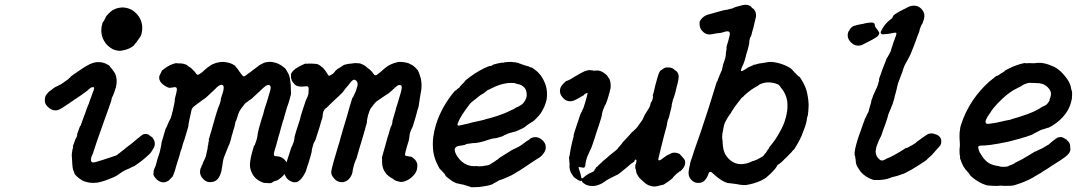

<svg xmlns="http://www.w3.org/2000/svg" viewBox="-20 -736 4487 800"><path d="M383 -477Q394 -478 405 -476Q419 -473 430 -466Q438 -461 437.5 -460Q437 -459 442 -454Q444 -452 445.5 -449.5Q447 -447 450 -443.5Q453 -440 455.5 -436Q458 -432 458 -432Q460 -431 463 -420Q468 -402 465 -383Q464 -374 459 -360Q452 -339 450 -336Q446 -330 445 -324Q445 -319 442 -311.5Q439 -304 437 -297.5Q435 -291 433 -285.5Q431 -280 427 -268.5Q423 -257 418 -244Q408 -216 395 -179Q388 -158 382 -142Q373 -115 367 -96Q365 -92 363 -87Q359 -80 359 -70Q359 -66 360 -64Q362 -60 367 -59Q376 -59 399 -67Q406 -69 409.5 -70Q413 -71 415 -72Q417 -73 424 -75Q450 -83 452 -84Q452 -85 453.5 -85Q455 -85 458 -86Q461 -87 463 -88Q471 -91 471 -93Q471 -94 473 -95Q475 -96 477 -97.5Q479 -99 480 -100Q482 -102 485 -104Q487 -106 498 -114Q501 -116 505 -120Q507 -122 514 -127Q521 -132 528.5 -138Q536 -144 540 -147.5Q544 -151 547.5 -154Q551 -157 554 -159.5Q557 -162 557.5 -162Q558 -162 561.5 -165Q565 -168 567 -170Q570 -172 572 -173Q575 -177 586 -178Q590 -178 595 -176.5Q600 -175 600 -174.5Q600 -174 602 -172.5Q604 -171 606.5 -169Q609 -167 612 -165.5Q615 -164 617 -160Q625 -150 625 -137Q625 -131 624 -127Q620 -118 614 -109Q611 -105 609 -101Q606 -96 585 -78Q576 -71 573.5 -68.5Q571 -66 566.5 -63Q562 -60 557 -56Q539 -42 532 -41Q529 -39 521.5 -35.5Q514 -32 514 -32Q514 -32 506 -29Q497 -25 482 -15Q474 -9 471.5 -7.5Q469 -6 466 -4Q462 -1 445 6Q436 9 432 11Q408 21 385 25Q378 26 369 26Q343 26 323 16Q315 11 307 5Q290 -9 289 -17Q289 -19 287 -23Q285 -27 285 -27.5Q285 -28 284 -31Q283 -34 282 -42Q282 -42 282 -43.5Q282 -45 282 -46Q281 -49 281 -57.5Q281 -66 280 -74Q278 -92 280 -101Q281 -104 281 -106.5Q281 -109 282 -113Q285 -122 285 -125H284L283 -124Q283 -126 294 -155L296 -160Q297 -159 297 -159.5Q297 -160 298 -163Q302 -170 302 -175Q302 -175 301 -175Q300 -174 309 -198Q311 -205 313 -209Q314 -212 315 -212V-211L316 -212Q316 -213 318 -218.5Q320 -224 321.5 -228Q323 -232 329 -249Q336 -266 340 -279Q345 -293 346 -295Q347 -297 350 -304Q355 -318 355 -319Q358 -326 361 -335Q365 -347 367 -352Q371 -360 372 -367Q372 -371 371 -372Q370 -373 367.5 -373Q365 -373 361.5 -372Q358 -371 355.5 -368.5Q353 -366 350.5 -364.5Q348 -363 346 -360Q344 -358 319 -340Q305 -331 295 -324Q256 -297 240 -287Q227 -279 220 -277Q216 -277 211 -276Q195 -276 180 -290Q170 -299 167 -311Q167 -313 167 -320Q167 -327 168 -331Q171 -341 183 -353Q190 -359 205 -370Q215 -376 216.5 -376Q218 -376 222 -378.5Q226 -381 227 -382Q233 -383 237 -387Q238 -388 250 -396Q260 -403 263.5 -405.5Q267 -408 266.5 -408.5Q266 -409 269 -411Q275 -415 274 -416Q274 -417 288.5 -427Q303 -437 320 -448.5Q337 -460 342 -462Q353 -469 365 -473Q374 -476 383 -477ZM481 -704Q484 -705 492 -705Q511 -704 527 -696Q536 -691 546 -682Q560 -668 567 -651Q575 -630 572 -608Q570 -591 565 -584Q562 -580 560.5 -577Q559 -574 554 -568Q550 -561 545 -556Q541 -550 538 -547Q531 -540 518 -534Q507 -529 496 -527Q491 -526 486 -525Q477 -523 465 -526Q457 -528 450 -531Q439 -537 430 -545Q421 -553 414 -565Q402 -586 402 -609Q402 -624 407 -640Q409 -645 410.5 -646Q412 -647 416 -655Q420 -663 421 -665Q421 -668 432 -679Q442 -690 454 -696Q468 -703 481 -704Z M895 -477Q899 -478 910 -478Q929 -477 946 -470Q960 -463 961 -460Q961 -459 964 -456Q970 -450 976 -440Q980 -434 983.5 -429.5Q987 -425 989 -423Q994 -415 1000 -419Q1004 -421 1011 -427Q1014 -429 1015.5 -430Q1017 -431 1021.5 -434.5Q1026 -438 1026.5 -438Q1027 -438 1030 -441Q1033 -444 1033.5 -444Q1034 -444 1036 -445.5Q1038 -447 1038 -447Q1040 -448 1046 -453Q1053 -459 1056 -460Q1058 -462 1058 -462.5Q1058 -463 1060.5 -464Q1063 -465 1065 -466.5Q1067 -468 1069 -469Q1077 -472 1078 -473.5Q1079 -475 1091 -477Q1108 -480 1122 -476Q1133 -474 1142 -469Q1149 -466 1158 -459Q1169 -452 1173 -444Q1175 -440 1177 -437Q1187 -422 1189 -401Q1190 -396 1190 -395Q1192 -386 1192 -362Q1193 -345 1192 -341Q1184 -312 1183 -309Q1177 -294 1168 -262Q1165 -252 1164 -247.5Q1163 -243 1162.5 -241Q1162 -239 1159 -232Q1154 -213 1151 -204Q1149 -194 1145 -181Q1143 -177 1141.5 -170.5Q1140 -164 1139 -161Q1136 -151 1130 -128Q1128 -122 1126 -115Q1119 -94 1122 -89Q1123 -85 1133 -85Q1145 -84 1151 -81Q1163 -75 1170 -66Q1171 -63 1172 -62Q1179 -55 1179 -41Q1179 -23 1159 -3Q1151 5 1142.5 11Q1134 17 1130 17Q1120 19 1116 23Q1115 25 1108 27Q1104 27 1096.5 27Q1089 27 1081 26Q1072 24 1067 21Q1030 4 1022 -39Q1019 -58 1030 -100Q1036 -120 1037 -124Q1038 -128 1038 -129H1039L1041 -130Q1042 -132 1043.5 -137.5Q1045 -143 1046 -144Q1047 -146 1050 -157Q1051 -160 1051.5 -163.5Q1052 -167 1053 -171.5Q1054 -176 1054 -180Q1055 -186 1059 -202Q1070 -238 1070 -240Q1070 -241 1072.5 -247.5Q1075 -254 1076 -258Q1077 -262 1077.5 -263Q1078 -264 1078 -265.5Q1078 -267 1082 -281Q1090 -306 1093 -315Q1100 -339 1106 -359Q1112 -382 1098 -382Q1090 -382 1075 -368Q1069 -362 1065.5 -359Q1062 -356 1051.5 -346Q1041 -336 1037 -332.5Q1033 -329 1030 -326Q1027 -323 1023.5 -321Q1020 -319 1017 -317Q1014 -315 1011 -312Q1002 -307 998 -301Q997 -299 994 -295.5Q991 -292 989.5 -289.5Q988 -287 985 -284Q981 -278 977 -271Q972 -260 967 -242Q965 -235 961 -228Q960 -225 959.5 -220Q959 -215 957.5 -210Q956 -205 952 -192Q949 -179 946 -172Q944 -164 942 -155Q939 -146 938 -142Q935 -132 933 -130Q930 -124 925 -110Q920 -97 915 -85Q911 -75 909 -64Q908 -57 906.5 -46.5Q905 -36 904 -33Q904 -25 899 -12Q895 1 886 11Q877 20 865 22Q861 23 855 23Q843 23 834 16Q822 7 817 -4Q811 -16 815 -31Q816 -36 817 -37Q819 -38 820 -45Q821 -48 822 -48.5Q823 -49 824 -52.5Q825 -56 825.5 -57.5Q826 -59 826.5 -60Q827 -61 829.5 -66Q832 -71 832 -71.5Q832 -72 834 -75Q837 -82 838 -86Q838 -87 839.5 -93.5Q841 -100 842 -104Q844 -112 845 -118Q846 -124 846 -128Q847 -131 847.5 -133Q848 -135 848 -137.5Q848 -140 849 -144Q852 -154 850 -153Q849 -153 849.5 -153.5Q850 -154 852.5 -163.5Q855 -173 856.5 -178Q858 -183 860 -188Q864 -203 867 -214Q869 -220 870.5 -225.5Q872 -231 874 -238Q876 -245 881 -262Q884 -271 885.5 -276Q887 -281 888 -284Q889 -287 889.5 -288Q890 -289 890 -289L896 -304Q901 -321 900 -321Q899 -322 903.5 -335Q908 -348 910 -355.5Q912 -363 912 -369.5Q912 -376 911 -378Q906 -386 896 -381Q890 -378 881 -370Q878 -366 868.5 -357.5Q859 -349 853 -343Q847 -337 844.5 -335Q842 -333 837 -328.5Q832 -324 829 -322.5Q826 -321 824 -319.5Q822 -318 820 -316.5Q818 -315 815 -312.5Q812 -310 811.5 -310Q811 -310 804.5 -305Q798 -300 794 -297Q784 -290 780 -283Q778 -280 776 -268Q774 -259 770 -241Q765 -218 765 -213Q765 -209 763 -203Q761 -198 760 -193Q753 -170 749 -156Q746 -148 742 -136Q738 -123 737 -117Q734 -110 733 -107Q730 -96 725 -78Q722 -71 720 -63.5Q718 -56 716.5 -51.5Q715 -47 713.5 -42Q712 -37 710 -29Q707 -21 706 -17Q703 -8 699 0Q696 3 690 9Q684 15 682 17Q675 21 668 23Q653 26 640 17Q624 6 619 -9Q619 -11 619.5 -12Q620 -13 620 -19Q620 -25 620.5 -25Q621 -25 622 -29.5Q623 -34 623.5 -34.5Q624 -35 625 -37.5Q626 -40 626.5 -40.5Q627 -41 628 -44Q631 -54 632 -58Q634 -68 640 -85Q647 -105 648 -113Q649 -119 650 -122.5Q651 -126 651 -127.5Q651 -129 652 -133L653 -141L656 -152Q661 -168 664 -179Q671 -204 672 -203L676 -210Q677 -215 677.5 -215.5Q678 -216 679.5 -219Q681 -222 682 -225Q683 -228 684 -230Q687 -235 690 -241Q692 -245 693 -249Q696 -259 696 -260Q696 -261 697.5 -266.5Q699 -272 699.5 -273Q700 -274 700 -274Q700 -274 700 -274.5Q700 -275 701 -280Q703 -287 705 -298Q706 -303 706.5 -306Q707 -309 707 -309.5Q707 -310 708 -313Q709 -320 708 -320Q707 -321 710 -330Q715 -348 717 -361Q718 -373 709 -373Q705 -373 695 -371Q691 -370 687 -370Q683 -370 677 -373Q662 -380 652 -391Q649 -395 649 -394L644 -405Q643 -409 643.5 -414.5Q644 -420 644 -421Q644 -422 645 -421L647 -425V-426Q649 -429 651 -433.5Q653 -438 653 -438Q652 -441 665 -450Q687 -467 713 -473H715Q715 -472 725 -472Q744 -472 754 -467Q757 -466 757.5 -466Q758 -466 758 -465.5Q758 -465 761.5 -462.5Q765 -460 767.5 -458Q770 -456 774 -454Q780 -450 786 -442Q789 -439 789 -440L796 -431Q799 -426 801 -425Q806 -422 822 -435Q848 -459 865 -468Q880 -475 895 -477Z M1640 -478Q1641 -478 1652 -478Q1668 -477 1681 -473Q1690 -469 1699 -464Q1706 -459 1713 -452Q1720 -445 1721 -443Q1721 -442 1723 -438.5Q1725 -435 1726 -432Q1731 -419 1734 -406Q1739 -380 1734 -353Q1731 -341 1731 -335Q1730 -331 1729 -325Q1725 -300 1725 -297Q1725 -293 1720 -279Q1719 -275 1717.5 -269.5Q1716 -264 1712 -249Q1706 -229 1702 -216Q1699 -206 1697 -203Q1696 -202 1694 -197Q1688 -183 1687 -177Q1687 -173 1686 -168Q1685 -163 1685 -161Q1685 -154 1676 -127Q1666 -94 1668 -89Q1670 -86 1686 -84Q1696 -83 1698 -81Q1698 -80 1702 -77Q1711 -71 1715 -62Q1719 -56 1719 -48Q1719 -39 1717 -29Q1714 -17 1702 -4Q1690 9 1675 16Q1667 20 1656 22Q1648 23 1636 19Q1628 17 1623 14Q1621 12 1620.5 12Q1620 12 1620 11Q1620 10 1610 5Q1600 -1 1593 -8Q1590 -10 1587 -15Q1573 -32 1572 -59Q1572 -64 1572 -70Q1572 -76 1572 -76Q1570 -77 1575 -93Q1577 -98 1579 -107Q1585 -127 1588 -139Q1590 -145 1591.5 -151.5Q1593 -158 1594.5 -162.5Q1596 -167 1599 -176Q1602 -188 1604 -193.5Q1606 -199 1607 -203Q1608 -207 1608.5 -208Q1609 -209 1609 -209Q1610 -208 1613 -218Q1616 -228 1615 -229Q1614 -230 1621 -252Q1630 -282 1631 -288Q1632 -292 1636 -303Q1655 -363 1654 -372Q1654 -379 1650 -381Q1647 -382 1645 -382Q1640 -382 1635 -378.5Q1630 -375 1613 -359Q1602 -349 1599 -347Q1584 -338 1582 -336Q1571 -328 1554 -317Q1548 -314 1539 -303Q1534 -296 1529 -290Q1523 -283 1520 -275Q1512 -254 1510 -239Q1509 -234 1509 -233.5Q1509 -233 1509 -228Q1508 -221 1504 -209Q1503 -204 1501.5 -199Q1500 -194 1498 -187.5Q1496 -181 1495 -176.5Q1494 -172 1489 -156Q1484 -140 1482 -133Q1477 -117 1474 -106Q1471 -97 1470 -92Q1465 -72 1461 -66Q1460 -64 1459 -61Q1458 -58 1456.5 -54Q1455 -50 1454 -45Q1453 -40 1452 -37Q1451 -34 1450 -28Q1449 -10 1438 5Q1429 17 1417 21Q1410 24 1401 23Q1383 22 1370 5Q1364 -2 1362 -8Q1360 -13 1360 -20Q1361 -30 1371 -66Q1383 -106 1389 -127Q1391 -133 1394 -143Q1397 -153 1399 -161.5Q1401 -170 1402 -172Q1403 -174 1404.5 -180Q1406 -186 1408 -193Q1410 -200 1415 -216Q1421 -236 1427 -256Q1431 -271 1433 -278Q1435 -285 1437 -292Q1448 -327 1448 -328Q1449 -329 1449 -329Q1451 -329 1453 -335Q1454 -338 1455 -339.5Q1456 -341 1456 -342Q1457 -344 1463 -357Q1465 -364 1467 -371Q1469 -375 1469 -377Q1471 -383 1470 -389Q1469 -393 1467 -397Q1462 -403 1457 -404Q1450 -405 1439 -391Q1437 -388 1434 -384Q1416 -364 1409 -353Q1405 -348 1392 -336Q1387 -332 1377 -322Q1367 -312 1360 -306Q1354 -300 1346.5 -292.5Q1339 -285 1338 -285Q1336 -285 1331.5 -278.5Q1327 -272 1326 -266Q1324 -256 1324 -249Q1324 -246 1317 -226Q1314 -215 1312 -208Q1306 -188 1304 -183Q1303 -180 1301 -174Q1293 -147 1291 -146Q1288 -145 1283 -126Q1279 -113 1279 -107Q1279 -103 1275 -89Q1270 -72 1265 -55Q1262 -47 1261 -44.5Q1260 -42 1257.5 -32.5Q1255 -23 1253 -19.5Q1251 -16 1249 -12Q1240 5 1230 14Q1223 21 1215 23Q1203 25 1191 19Q1176 12 1169 -3Q1167 -6 1166 -10.5Q1165 -15 1165 -21Q1165 -27 1167.5 -36Q1170 -45 1171 -49Q1172 -53 1174.5 -61.5Q1177 -70 1180 -79Q1183 -88 1187 -100Q1194 -124 1195 -124Q1196 -124 1199 -132Q1200 -137 1201 -138Q1202 -139 1203 -142.5Q1204 -146 1205 -149.5Q1206 -153 1205.5 -153Q1205 -153 1206 -155Q1207 -157 1207 -161.5Q1207 -166 1209.5 -173.5Q1212 -181 1213.5 -187.5Q1215 -194 1216 -196Q1220 -207 1230 -239Q1231 -246 1238 -268.5Q1245 -291 1248 -299Q1254 -318 1254.5 -318Q1255 -318 1256.5 -322Q1258 -326 1258.5 -327.5Q1259 -329 1259.5 -329.5Q1260 -330 1261.5 -333Q1263 -336 1263 -338Q1266 -343 1266 -362Q1267 -371 1263 -375Q1260 -378 1250 -376Q1243 -375 1237 -375Q1219 -375 1209 -383Q1201 -391 1196 -400Q1195 -403 1195 -403Q1195 -403 1194 -407Q1193 -411 1192.5 -411.5Q1192 -412 1192.5 -417Q1193 -422 1192 -423Q1191 -423 1194 -431Q1201 -443 1215 -452Q1224 -458 1238.5 -465Q1253 -472 1254 -471Q1254 -470 1258.5 -470.5Q1263 -471 1265 -471Q1267 -471 1279 -471Q1288 -471 1294.5 -470Q1301 -469 1301 -469Q1301 -469 1303 -468.5Q1305 -468 1307.5 -466.5Q1310 -465 1312 -464Q1319 -459 1326 -453Q1336 -443 1345 -427Q1348 -422 1349 -421Q1351 -419 1360 -424Q1368 -428 1376 -438Q1377 -439 1376.5 -439Q1376 -439 1376 -438H1375Q1375 -439 1388 -450Q1391 -452 1391.5 -451.5Q1392 -451 1394 -453Q1413 -467 1419 -467Q1419 -467 1422.5 -468Q1426 -469 1426.5 -469Q1427 -469 1429 -469Q1431 -470 1441 -471Q1448 -471 1450 -472Q1454 -473 1462.5 -473Q1471 -473 1475 -472Q1476 -472 1477 -472Q1479 -473 1494 -466Q1500 -463 1507 -457Q1514 -450 1515.5 -450Q1517 -450 1526 -441Q1530 -437 1530 -437Q1530 -437 1533.5 -432Q1537 -427 1538 -426Q1542 -420 1550 -424Q1553 -426 1568 -438Q1590 -459 1607 -467Q1621 -474 1640 -478Z M2110 -478 2129 -476 2138 -474Q2142 -473 2142 -473Q2144 -470 2150 -470Q2151 -470 2151 -469.5Q2151 -469 2151.5 -469Q2152 -469 2158.5 -466.5Q2165 -464 2169 -463Q2177 -461 2180 -460Q2183 -459 2183.5 -459Q2184 -459 2187 -457Q2193 -454 2194 -455Q2195 -456 2211 -444Q2221 -437 2232 -423Q2239 -414 2245 -402Q2251 -390 2255 -377Q2260 -357 2259 -338Q2259 -328 2257 -319Q2251 -294 2240 -276Q2236 -268 2234 -265Q2226 -254 2213 -241Q2205 -233 2201.5 -231Q2198 -229 2192 -225Q2186 -221 2180.5 -217.5Q2175 -214 2171.5 -210.5Q2168 -207 2157 -201Q2132 -189 2125 -187Q2123 -187 2120.5 -186.5Q2118 -186 2112 -184Q2106 -182 2101.5 -181Q2097 -180 2093.5 -178Q2090 -176 2087 -175Q2077 -171 2078 -171V-170Q2077 -170 2073 -168Q2068 -166 2053 -162Q2050 -161 2047 -160.5Q2044 -160 2043 -160L2035 -159Q2031 -158 2027.5 -157.5Q2024 -157 2021 -155.5Q2018 -154 2012 -152.5Q2006 -151 2001 -149Q1996 -147 1980.5 -143.5Q1965 -140 1958.5 -140Q1952 -140 1947.5 -139.5Q1943 -139 1939 -138Q1922 -137 1920 -134Q1919 -132 1904 -130Q1886 -128 1881 -124Q1877 -121 1875 -116Q1873 -109 1879 -96Q1884 -84 1895 -72Q1913 -51 1940 -45Q1953 -43 1968 -44Q1971 -44 1971 -43.5Q1971 -43 1973 -43Q1975 -43 1978 -43Q1981 -43 1983 -44V-43H1986Q1989 -44 1997 -45Q2005 -46 2007 -46.5Q2009 -47 2011 -47Q2020 -49 2025 -53Q2026 -54 2026 -54Q2028 -54 2032 -58Q2033 -58 2033.5 -58Q2034 -58 2035 -59Q2036 -60 2037.5 -61Q2039 -62 2040 -62.5Q2041 -63 2044.5 -65.5Q2048 -68 2048 -68.5Q2048 -69 2051 -70Q2054 -72 2056 -73.5Q2058 -75 2057.5 -75.5Q2057 -76 2067 -82Q2084 -92 2110 -109Q2122 -116 2122 -115.5Q2122 -115 2122 -115Q2123 -115 2130 -119Q2133 -121 2133.5 -121Q2134 -121 2140 -124Q2146 -127 2147 -128Q2148 -129 2158.5 -136Q2169 -143 2170 -144.5Q2171 -146 2179 -150.5Q2187 -155 2188 -157Q2191 -161 2201.5 -163.5Q2212 -166 2221 -163Q2233 -160 2244 -148Q2251 -140 2253 -131Q2257 -114 2247 -100Q2240 -89 2231 -82Q2228 -80 2225 -78Q2222 -76 2214.5 -71.5Q2207 -67 2191.5 -56.5Q2176 -46 2173 -44Q2170 -42 2162.5 -37Q2155 -32 2151 -29.5Q2147 -27 2145 -25.5Q2143 -24 2139.5 -22.5Q2136 -21 2129 -16Q2108 -3 2101 -1Q2097 1 2092 3Q2082 8 2070 12Q2061 14 2055 18Q2046 24 2039 27Q2037 28 2036 29Q2029 35 1998 40Q1979 44 1959 44H1942L1939 42Q1935 41 1933.5 40.5Q1932 40 1922.5 37Q1913 34 1909 33Q1900 32 1890 29Q1886 28 1885 28Q1883 29 1865 19Q1860 16 1853 10.5Q1846 5 1840.5 0.5Q1835 -4 1836 -5Q1837 -6 1831 -13Q1825 -19 1820 -25Q1818 -28 1816 -29Q1811 -32 1803 -50Q1789 -77 1785 -107Q1782 -138 1785 -163Q1789 -192 1796 -215Q1819 -290 1874 -356Q1877 -359 1878 -359Q1880 -358 1884 -364Q1887 -366 1887 -366Q1887 -366 1890 -368.5Q1893 -371 1893.5 -371Q1894 -371 1895 -372L1896 -374Q1895 -374 1899 -378Q1903 -382 1903 -382.5Q1903 -383 1909.5 -389Q1916 -395 1917 -397L1918 -398L1917 -397Q1915 -396 1917 -398L1922 -403Q1959 -433 1996 -451Q2018 -461 2020 -461Q2024 -460 2030 -463L2031 -464L2036 -467Q2052 -472 2071 -475H2078H2080V-476H2081Q2082 -476 2088 -477Q2094 -478 2110 -478ZM2123 -390Q2112 -391 2097 -390Q2062 -386 2028 -368Q2022 -365 2018 -363Q2011 -361 2006 -356Q1997 -347 1984 -341Q1981 -339 1974.5 -334Q1968 -329 1965 -326Q1942 -309 1937 -302Q1935 -299 1925.5 -286.5Q1916 -274 1914.5 -271Q1913 -268 1910.5 -265Q1908 -262 1907 -260Q1906 -258 1904 -255Q1902 -252 1897.5 -244Q1893 -236 1890 -228Q1887 -220 1886 -218Q1886 -214 1889 -213Q1891 -212 1903 -215Q1912 -217 1914.5 -217.5Q1917 -218 1918.5 -218.5Q1920 -219 1926 -220Q1932 -221 1935.5 -222.5Q1939 -224 1948 -226Q1975 -232 1985 -234Q1995 -236 1999 -237.5Q2003 -239 2006 -240Q2018 -242 2052 -253Q2083 -263 2106 -275Q2121 -281 2131 -288Q2133 -290 2134 -290Q2138 -290 2142 -293Q2144 -295 2145 -295Q2146 -295 2150 -298Q2152 -299 2152 -299Q2152 -299 2156 -302.5Q2160 -306 2160.5 -306.5Q2161 -307 2163 -310Q2168 -316 2172 -326Q2176 -335 2174 -350Q2172 -364 2164 -372Q2159 -377 2156 -378.5Q2153 -380 2150 -382L2142 -385H2139Q2131 -388 2123 -390Z M2792 -102H2794H2795Q2794 -102 2792 -102ZM2755 -455Q2758 -455 2764 -455Q2774 -455 2781 -452Q2787 -449 2793 -443Q2796 -441 2798 -440Q2807 -432 2808 -417Q2808 -406 2802 -383Q2800 -376 2799 -372Q2794 -349 2790 -337Q2787 -326 2786 -326Q2785 -326 2782 -312Q2779 -302 2779 -299Q2779 -293 2776 -282Q2774 -275 2772 -266.5Q2770 -258 2769 -254Q2768 -250 2766.5 -245Q2765 -240 2763 -237Q2761 -231 2760 -225Q2760 -218 2756 -204Q2754 -198 2751.5 -188Q2749 -178 2747 -171Q2744 -159 2735 -124Q2730 -102 2727 -90Q2722 -73 2723 -70Q2726 -63 2744 -78Q2749 -82 2753 -84.5Q2757 -87 2759 -88.5Q2761 -90 2761 -90Q2761 -89 2768 -93Q2772 -95 2772.5 -95Q2773 -95 2774 -96Q2775 -97 2779.5 -98.5Q2784 -100 2791 -100Q2801 -100 2808 -96Q2810 -96 2812 -94Q2814 -92 2816.5 -89.5Q2819 -87 2821.5 -84Q2824 -81 2826 -78.5Q2828 -76 2830 -74Q2832 -70 2832.5 -70Q2833 -70 2834 -66Q2835 -62 2835 -57Q2834 -44 2825 -33Q2818 -25 2815 -23Q2813 -23 2810.5 -20.5Q2808 -18 2805 -16.5Q2802 -15 2799 -12Q2797 -10 2790 -3Q2783 4 2784 4Q2784 5 2777.5 10.5Q2771 16 2762.5 22Q2754 28 2747 32Q2742 35 2738 35Q2737 35 2733 36Q2719 41 2705 41Q2697 41 2692 39Q2675 35 2660 20Q2655 15 2649 10Q2642 4 2638 -4Q2636 -7 2636 -7Q2636 -7 2634 -11Q2632 -15 2632 -15Q2632 -15 2631.5 -18Q2631 -21 2630 -25.5Q2629 -30 2628 -35V-33Q2627 -32 2627 -34Q2627 -35 2627 -41Q2627 -50 2628 -52V-54V-52L2629 -50V-52Q2632 -60 2632 -67Q2632 -71 2629 -71Q2624 -71 2624 -65Q2624 -64 2619 -60Q2611 -56 2590 -37Q2584 -32 2577.5 -27Q2571 -22 2568 -19Q2553 -7 2548 -6Q2547 -6 2544 -4Q2540 -2 2520 8Q2511 13 2506 16Q2490 29 2472 35Q2461 39 2450 39Q2427 39 2414 29Q2411 26 2409 25Q2407 24 2407 23Q2407 22 2406 21.5Q2405 21 2405 20Q2405 19 2404 18Q2403 17 2401 17Q2400 16 2400 18H2399H2398L2397 19Q2397 18 2394 16.5Q2391 15 2388.5 14Q2386 13 2386 13L2385 12Q2384 11 2382 9.5Q2380 8 2378.5 7Q2377 6 2377 6.5Q2377 7 2372.5 3Q2368 -1 2365 -7Q2356 -19 2354 -32Q2352 -42 2353 -47Q2354 -58 2352 -63Q2352 -64 2352 -69Q2352 -74 2351 -74Q2350 -76 2354 -92Q2355 -100 2356.5 -108.5Q2358 -117 2358.5 -119Q2359 -121 2360 -125.5Q2361 -130 2362 -134.5Q2363 -139 2363 -140Q2363 -142 2367 -156Q2369 -162 2369 -163Q2369 -164 2370 -167.5Q2371 -171 2370 -173Q2370 -176 2387 -226Q2400 -266 2401 -266Q2402 -266 2405 -273Q2405 -275 2406 -276Q2407 -277 2408 -280Q2409 -283 2409.5 -283Q2410 -283 2412.5 -290Q2415 -297 2415 -299Q2415 -299 2417 -305Q2428 -342 2428 -346Q2428 -348 2427 -349Q2425 -349 2419 -345.5Q2413 -342 2413 -340Q2413 -339 2401 -333Q2395 -329 2389 -326Q2369 -314 2356 -314Q2350 -314 2348 -315Q2337 -317 2329 -325Q2322 -332 2317 -340Q2314 -347 2313 -355Q2312 -373 2328 -388Q2340 -401 2342 -399Q2342 -399 2347 -401Q2352 -403 2353 -404Q2355 -404 2370 -414Q2395 -429 2396 -429Q2397 -429 2401 -431.5Q2405 -434 2405.5 -434Q2406 -434 2408.5 -435.5Q2411 -437 2411.5 -437Q2412 -437 2418 -440Q2421 -441 2428 -443Q2429 -443 2430 -443Q2437 -445 2445 -443Q2448 -443 2449 -443Q2449 -442 2453.5 -441.5Q2458 -441 2460 -442Q2462 -442 2467 -442Q2472 -442 2474 -442Q2485 -440 2494 -434Q2500 -430 2506 -425Q2511 -420 2513 -416Q2514 -413 2515 -412L2517 -410H2518Q2518 -408 2520 -405Q2526 -390 2524 -369Q2521 -353 2511 -321Q2503 -298 2502 -299Q2502 -299 2501 -297.5Q2500 -296 2499.5 -294Q2499 -292 2498 -291Q2498 -289 2494 -281Q2490 -271 2488 -260Q2488 -255 2487 -253Q2486 -246 2480 -229Q2478 -222 2475 -213Q2472 -204 2469 -195.5Q2466 -187 2464 -180Q2462 -173 2457.5 -159.5Q2453 -146 2448 -131.5Q2443 -117 2441 -114Q2439 -111 2437.5 -107Q2436 -103 2435 -101Q2426 -84 2422 -67Q2418 -49 2419 -46Q2418 -46 2418 -44.5Q2418 -43 2418 -43Q2417 -43 2416.5 -42Q2416 -41 2416.5 -40Q2417 -39 2415 -39Q2414 -38 2413 -37L2400 -39Q2393 -40 2392 -40Q2389 -39 2394 -27Q2399 -12 2401 -2Q2401 4 2403 6Q2406 9 2411 4Q2427 -11 2448 -19Q2457 -23 2457 -28Q2457 -29 2458 -30Q2462 -31 2461 -34Q2461 -35 2462 -35.5Q2463 -36 2463 -37Q2463 -38 2464 -39Q2470 -42 2470 -43Q2470 -44 2474.5 -48Q2479 -52 2481.5 -54.5Q2484 -57 2485.5 -58Q2487 -59 2488.5 -61Q2490 -63 2495 -67Q2500 -71 2501 -72Q2502 -73 2504 -74.5Q2506 -76 2506.5 -76.5Q2507 -77 2509.5 -79Q2512 -81 2512.5 -82Q2513 -83 2520 -88.5Q2527 -94 2528 -95Q2531 -98 2542 -106Q2555 -116 2555 -119Q2555 -120 2558.5 -123Q2562 -126 2562.5 -127.5Q2563 -129 2567.5 -133.5Q2572 -138 2572.5 -139.5Q2573 -141 2573 -141.5Q2573 -142 2585 -154Q2604 -174 2612 -184Q2614 -187 2615 -187Q2618 -187 2623 -194Q2627 -198 2627.5 -198Q2628 -198 2630 -200.5Q2632 -203 2634.5 -205.5Q2637 -208 2637 -208.5Q2637 -209 2642 -216Q2659 -239 2658 -239Q2657 -239 2660 -243L2664 -252Q2663 -252 2667 -258Q2680 -279 2686 -289Q2689 -296 2692 -309L2694 -312L2696 -314Q2701 -326 2701 -335L2700 -337Q2699 -336 2701 -342.5Q2703 -349 2704.5 -354.5Q2706 -360 2709 -375Q2722 -424 2725 -430Q2730 -442 2735 -444Q2737 -445 2740 -447Q2747 -453 2755 -455Z M3119 -467Q3124 -468 3124 -468Q3124 -468 3120 -466.5Q3116 -465 3115 -465ZM3077 -715Q3091 -718 3102 -713Q3109 -710 3110 -707Q3111 -706 3113.5 -703.5Q3116 -701 3116 -701Q3119 -702 3126 -690Q3129 -684 3130 -677Q3130 -672 3130 -667Q3127 -653 3119 -620Q3117 -614 3114 -603Q3110 -585 3109 -584Q3105 -582 3103 -569Q3102 -565 3102 -562Q3103 -555 3094 -524Q3091 -516 3089.5 -509.5Q3088 -503 3086.5 -497Q3085 -491 3082.5 -483Q3080 -475 3077 -468Q3065 -444 3068 -440Q3070 -439 3074 -441Q3081 -444 3085 -447Q3085 -448 3090 -450L3094 -453Q3093 -453 3099.5 -456Q3106 -459 3114 -462.5Q3122 -466 3127 -467Q3144 -472 3147 -472Q3148 -472 3155 -473Q3162 -474 3163.5 -474.5Q3165 -475 3167 -475Q3176 -476 3179 -477Q3181 -478 3189 -478Q3205 -478 3220 -474Q3233 -471 3243 -467Q3274 -455 3282 -444Q3284 -442 3288 -437.5Q3292 -433 3296 -429Q3300 -425 3300 -425Q3300 -425 3304.5 -420.5Q3309 -416 3309 -417Q3311 -418 3319 -405Q3334 -381 3341 -357Q3346 -337 3348 -318Q3350 -300 3349 -290Q3349 -283 3348 -274Q3347 -254 3343 -247Q3342 -244 3342 -240Q3342 -236 3341 -233Q3339 -222 3335 -210Q3333 -205 3332 -202Q3330 -195 3320 -170Q3313 -154 3300.5 -132.5Q3288 -111 3286 -111Q3285 -111 3283 -108.5Q3281 -106 3278 -102Q3275 -99 3268 -92Q3262 -85 3261.5 -85Q3261 -85 3252 -76Q3239 -62 3227 -53L3220 -49L3215 -40Q3209 -31 3200 -22Q3191 -12 3179 -2Q3176 0 3175 2Q3171 6 3152 16Q3122 30 3088 35Q3085 35 3081 35Q3077 35 3074.5 35Q3072 35 3072 35Q3072 34 3065 34Q3059 33 3049 31Q3044 30 3037.5 29.5Q3031 29 3025 28Q3019 27 3018 27Q3014 28 3002 23Q2990 18 2982 12Q2968 3 2952 -12Q2946 -18 2944 -19Q2939 -21 2936 -19Q2933 -17 2930 -6Q2924 8 2914 18Q2906 25 2894 26Q2884 27 2876 24Q2862 18 2855 6Q2849 -3 2849 -16Q2849 -23 2850 -25Q2850 -28 2851 -31Q2851 -34 2851.5 -35Q2852 -36 2852 -37.5Q2852 -39 2853 -42Q2854 -45 2854 -46Q2854 -47 2855 -51Q2856 -55 2856 -57Q2856 -59 2858.5 -66Q2861 -73 2865 -84.5Q2869 -96 2872 -107Q2902 -190 2925 -263Q2928 -273 2931 -281Q2936 -297 2942 -316Q2944 -323 2946 -329Q2952 -348 2960 -374L2967 -396Q2967 -395 2968 -396Q2970 -399 2972 -407Q2973 -411 2973.5 -411Q2974 -411 2975.5 -414.5Q2977 -418 2977 -419Q2977 -420 2977.5 -420Q2978 -420 2978.5 -422Q2979 -424 2980 -426Q2981 -428 2982 -430.5Q2983 -433 2983.5 -434.5Q2984 -436 2984 -437Q2984 -438 2985 -438Q2987 -438 2990 -454Q2990 -455 2990.5 -455.5Q2991 -456 2991 -458Q2992 -467 2998 -481Q2999 -486 3002 -495Q3003 -498 3003.5 -501.5Q3004 -505 3004 -506Q3004 -507 3004.5 -512.5Q3005 -518 3005 -519Q3005 -520 3006 -523.5Q3007 -527 3006.5 -527.5Q3006 -528 3007 -531Q3008 -538 3007 -538.5Q3006 -539 3014 -564Q3022 -593 3021 -597Q3020 -603 3015 -605Q3008 -607 2991 -601Q2981 -598 2974 -598Q2969 -598 2949 -594Q2931 -590 2920 -596Q2913 -599 2904 -609Q2896 -619 2895 -633Q2895 -640 2895 -641Q2893 -644 2900 -654Q2905 -661 2913 -667Q2919 -671 2926 -674Q2932 -676 2976 -688Q3000 -695 3005 -695Q3010 -695 3017.5 -697.5Q3025 -700 3029 -700Q3035 -702 3038 -704Q3040 -706 3065 -712Q3074 -715 3077 -715ZM3193 -392Q3176 -394 3161 -390Q3150 -387 3145 -384Q3143 -382 3135 -377Q3111 -365 3082 -339Q3077 -333 3074 -331Q3069 -328 3067 -324Q3065 -321 3060 -315Q3041 -292 3029 -272Q3027 -268 3025.5 -265.5Q3024 -263 3022.5 -261Q3021 -259 3020.5 -258.5Q3020 -258 3020 -258L3016 -252Q3014 -249 3012 -246Q3010 -243 3007 -237Q3004 -231 3002 -228Q2998 -220 2996 -211Q2994 -201 2990 -179Q2988 -161 2990 -154Q2991 -151 2991 -140Q2992 -126 2994 -116Q2998 -97 3008 -84Q3015 -75 3022 -69Q3042 -52 3067 -52Q3074 -52 3079 -53Q3096 -55 3112 -63Q3119 -66 3119 -66Q3119 -64 3126 -68Q3128 -69 3129 -69Q3130 -68 3135 -72H3136Q3136 -72 3138 -73Q3147 -78 3152 -81Q3159 -84 3163 -89Q3165 -92 3165 -92.5Q3165 -93 3169 -97Q3173 -101 3172.5 -101Q3172 -101 3173.5 -103.5Q3175 -106 3175 -106Q3175 -106 3177.5 -109.5Q3180 -113 3179.5 -113Q3179 -113 3182 -115Q3186 -121 3185 -122Q3185 -122 3189 -127Q3212 -154 3229 -186Q3247 -217 3254 -246Q3262 -274 3261 -299Q3261 -310 3260 -315Q3255 -345 3237 -367Q3233 -371 3233 -371Q3234 -373 3229 -378Q3226 -380 3226 -381Q3226 -383 3220 -385Q3218 -385 3212 -388Q3203 -391 3193 -392Z M3614 -642H3616Q3616 -641 3617.5 -641.5Q3619 -642 3619 -641Q3619 -639 3622 -639Q3623 -640 3623 -639Q3623 -636 3624 -636Q3625 -636 3625 -632Q3625 -627 3629 -621Q3639 -609 3643 -601Q3644 -598 3643.5 -597Q3643 -596 3643 -594.5Q3643 -593 3642.5 -593Q3642 -593 3641 -591Q3640 -587 3633 -582Q3620 -573 3594 -560Q3581 -553 3578 -552Q3575 -549 3566 -547Q3544 -542 3527 -558Q3516 -569 3513 -580Q3511 -589 3513 -598L3516 -606L3520 -611L3521 -613H3520L3521 -614Q3525 -620 3533 -626L3540 -629H3543Q3547 -630 3550.5 -631.5Q3554 -633 3554.5 -632.5Q3555 -632 3559 -633.5Q3563 -635 3563.5 -634.5Q3564 -634 3567 -635Q3572 -636 3578 -637Q3581 -638 3585 -639Q3600 -642 3610 -642Q3613 -642 3614 -642ZM3781 -712Q3797 -714 3809 -707Q3821 -700 3827 -688Q3837 -671 3825 -642Q3822 -634 3820 -633Q3819 -632 3816 -624Q3813 -616 3812 -613Q3812 -606 3801 -581Q3799 -575 3797.5 -570.5Q3796 -566 3790.5 -552Q3785 -538 3782 -530Q3773 -507 3771 -504Q3770 -503 3767 -496Q3761 -485 3751 -467Q3747 -459 3744 -450Q3738 -429 3735 -424Q3734 -423 3732 -416Q3727 -402 3723 -392Q3721 -388 3720 -382Q3719 -376 3715.5 -362.5Q3712 -349 3711 -345Q3710 -341 3708.5 -336.5Q3707 -332 3707 -328Q3706 -324 3699 -302Q3696 -295 3694.5 -291.5Q3693 -288 3691 -282Q3689 -276 3687 -273Q3685 -269 3682 -261Q3680 -255 3679 -250Q3678 -245 3676 -239.5Q3674 -234 3669 -219Q3664 -206 3659 -192Q3655 -180 3653 -174Q3651 -168 3648.5 -164Q3646 -160 3644.5 -156Q3643 -152 3642 -151Q3641 -149 3635 -133Q3631 -125 3629 -109Q3628 -103 3629 -99Q3631 -85 3640 -76Q3646 -70 3647.5 -69Q3649 -68 3653.5 -67.5Q3658 -67 3660 -68Q3662 -69 3665 -70Q3671 -72 3670 -73Q3670 -73 3674 -75Q3702 -85 3754 -119L3758 -120Q3757 -119 3758 -119Q3761 -120 3769 -125Q3774 -128 3774 -128Q3774 -127 3782 -132Q3786 -135 3788 -136Q3795 -139 3800 -145Q3802 -146 3816.5 -157Q3831 -168 3832 -168Q3833 -168 3838 -172Q3841 -174 3841.5 -174Q3842 -174 3844 -176Q3850 -180 3860 -180Q3869 -180 3871 -179Q3871 -178 3874 -177.5Q3877 -177 3879.5 -176Q3882 -175 3882 -175Q3883 -176 3891 -170Q3903 -161 3902 -145Q3902 -138 3898 -130Q3896 -127 3890.5 -121.5Q3885 -116 3880 -110Q3865 -91 3849 -78Q3844 -74 3844 -73Q3841 -68 3810 -49Q3805 -46 3794 -39Q3779 -29 3762 -21Q3759 -19 3754.5 -16.5Q3750 -14 3746 -12.5Q3742 -11 3738 -10Q3718 -2 3702 1Q3696 2 3690 5Q3677 10 3664 12Q3644 15 3631 14H3621L3615 12Q3597 6 3583 -5Q3570 -14 3561 -28Q3553 -39 3550 -46Q3547 -53 3546 -60Q3546 -66 3545.5 -68Q3545 -70 3544 -78Q3543 -89 3541 -89Q3541 -89 3541 -93.5Q3541 -98 3541 -102Q3544 -127 3558 -168Q3563 -182 3576 -219Q3579 -228 3582 -235Q3584 -243 3585 -243Q3587 -244 3590 -253Q3591 -257 3592.5 -259Q3594 -261 3595 -263.5Q3596 -266 3597 -267Q3599 -268 3601 -280Q3601 -281 3602.5 -285Q3604 -289 3604.5 -291.5Q3605 -294 3607.5 -302Q3610 -310 3610.5 -315Q3611 -320 3615 -328Q3619 -342 3621 -344Q3623 -347 3627 -357Q3630 -366 3631 -366.5Q3632 -367 3633.5 -371Q3635 -375 3636 -378Q3639 -384 3639 -387Q3639 -387 3640 -390.5Q3641 -394 3641 -394.5Q3641 -395 3642 -397Q3644 -404 3643 -405Q3642 -405 3642.5 -406.5Q3643 -408 3646 -416.5Q3649 -425 3657 -447Q3665 -468 3668.5 -477Q3672 -486 3673.5 -490Q3675 -494 3675 -494.5Q3675 -495 3675.5 -495Q3676 -495 3677.5 -497Q3679 -499 3680 -501Q3681 -504 3682 -505Q3683 -506 3684 -508.5Q3685 -511 3685.5 -511Q3686 -511 3686.5 -513Q3687 -515 3688 -516Q3691 -520 3693 -528.5Q3695 -537 3697 -541Q3698 -544 3699.5 -549Q3701 -554 3703 -560Q3708 -574 3713 -587Q3717 -599 3713 -600Q3711 -601 3682 -595Q3676 -594 3666.5 -593.5Q3657 -593 3656 -593Q3656 -594 3655 -593.5Q3654 -593 3654 -594Q3654 -595 3653 -595.5Q3652 -596 3651 -595.5Q3650 -595 3650.5 -596.5Q3651 -598 3650.5 -599Q3650 -600 3649 -600L3651 -606Q3665 -637 3693 -657Q3700 -662 3699 -664Q3697 -666 3700 -666Q3702 -666 3701 -669Q3701 -670 3702 -670.5Q3703 -671 3703 -671.5Q3703 -672 3704 -672.5Q3705 -673 3706.5 -674.5Q3708 -676 3708 -676Q3709 -677 3709 -677Q3710 -677 3710 -677.5Q3710 -678 3711 -678Q3712 -678 3713 -679Q3714 -680 3715.5 -680.5Q3717 -681 3717.5 -682Q3718 -683 3719 -683Q3730 -689 3730 -690Q3731 -690 3731.5 -690Q3732 -690 3733.5 -691Q3735 -692 3737.5 -693Q3740 -694 3740.5 -694.5Q3741 -695 3743 -696Q3745 -697 3745 -697.5Q3745 -698 3746.5 -698Q3748 -698 3750.5 -699.5Q3753 -701 3755 -702Q3762 -705 3762 -706Q3762 -706 3765.5 -707.5Q3769 -709 3774 -710.5Q3779 -712 3781 -712Z M4422 -157Q4422 -159 4426 -153L4424 -155Q4422 -157 4422 -157ZM4295 -473Q4296 -474 4305.5 -474Q4315 -474 4319 -474Q4342 -471 4364 -461Q4378 -456 4393 -444Q4410 -430 4427 -406Q4435 -395 4439 -383Q4441 -379 4442.5 -370Q4444 -361 4446 -357L4447 -352V-339Q4447 -323 4443 -311Q4436 -284 4419 -261Q4398 -233 4364 -212Q4354 -206 4349 -204Q4346 -204 4343.5 -203Q4341 -202 4336.5 -200.5Q4332 -199 4327 -197.5Q4322 -196 4318 -195Q4314 -193 4299 -185Q4293 -182 4289 -180Q4285 -178 4285 -177Q4282 -175 4255 -166Q4245 -163 4241 -162Q4230 -158 4213 -154Q4205 -152 4200 -150.5Q4195 -149 4187 -147Q4170 -144 4163 -142Q4158 -141 4154.5 -140.5Q4151 -140 4143 -138Q4129 -136 4105 -132Q4088 -130 4084 -130Q4079 -130 4069.5 -129.5Q4060 -129 4058 -127.5Q4056 -126 4056 -121Q4057 -112 4062 -101L4066 -95L4071 -87Q4081 -71 4095 -60Q4106 -52 4117 -49Q4129 -45 4141 -44Q4145 -43 4145 -43Q4145 -41 4161 -41Q4176 -41 4180 -43Q4190 -49 4194 -49Q4194 -49 4195.5 -50Q4197 -51 4201 -52Q4209 -56 4209 -57Q4208 -58 4212 -59Q4226 -66 4240 -73Q4261 -85 4285 -100Q4292 -105 4294.5 -105Q4297 -105 4300 -107.5Q4303 -110 4303 -109.5Q4303 -109 4306 -110Q4310 -112 4313 -114Q4315 -115 4316 -115Q4318 -115 4331 -123Q4346 -132 4346 -132Q4348 -132 4352 -136Q4354 -138 4356.5 -140Q4359 -142 4360.5 -143.5Q4362 -145 4364 -146Q4365 -147 4365.5 -147.5Q4366 -148 4366 -148Q4365 -148 4369 -150.5Q4373 -153 4373 -153.5Q4373 -154 4377 -156L4384 -161Q4384 -162 4387 -163Q4395 -165 4402 -165L4411 -162L4416 -159Q4425 -154 4430 -148Q4438 -139 4439 -130Q4439 -127 4439 -125Q4440 -121 4440 -115Q4440 -109 4439 -107Q4435 -95 4418 -82Q4407 -74 4397 -67Q4390 -63 4384 -59Q4378 -55 4372.5 -51.5Q4367 -48 4362 -45Q4339 -29 4326 -22Q4322 -19 4319 -17Q4313 -13 4297 -4Q4291 -1 4289 1Q4271 12 4246 22Q4240 24 4233 27Q4222 31 4206 36Q4199 38 4190 38Q4166 39 4156 38Q4150 37 4142.5 38Q4135 39 4121.5 38.5Q4108 38 4105.5 37.5Q4103 37 4098 37Q4093 37 4085 34Q4056 24 4029 1Q4021 -6 4019 -11Q4017 -14 4015 -16.5Q4013 -19 4009 -23Q4005 -29 4005 -27L3994 -43Q3991 -48 3987.5 -57Q3984 -66 3981.5 -72.5Q3979 -79 3980 -78.5Q3981 -78 3980 -85Q3979 -89 3978.5 -93.5Q3978 -98 3978 -108.5Q3978 -119 3979 -122Q3980 -132 3979 -146Q3978 -154 3978 -168.5Q3978 -183 3979 -189Q3981 -198 3980.5 -200Q3980 -202 3984 -215Q4000 -267 4033 -317Q4062 -360 4101 -395Q4107 -400 4114.5 -406Q4122 -412 4127.5 -416.5Q4133 -421 4133 -420Q4134 -420 4134.5 -420Q4135 -420 4136 -420.5Q4137 -421 4139.5 -422.5Q4142 -424 4145 -426Q4153 -432 4158 -434Q4163 -437 4165 -438.5Q4167 -440 4166 -441Q4166 -442 4189 -453Q4218 -467 4247 -473Q4252 -474 4252 -473Q4252 -472 4257 -472.5Q4262 -473 4268 -473Q4291 -472 4295 -473ZM4296 -390Q4285 -390 4279.5 -390.5Q4274 -391 4271 -391Q4260 -390 4257 -388Q4246 -385 4239 -380Q4236 -377 4229 -374Q4217 -368 4204 -361Q4179 -346 4157 -325Q4137 -307 4119 -285Q4113 -278 4106 -266Q4102 -260 4098 -255Q4092 -246 4088 -236Q4084 -226 4090 -221Q4091 -220 4097 -220Q4103 -220 4127 -224Q4135 -226 4146 -228Q4156 -230 4163 -232Q4169 -233 4178 -235Q4187 -237 4189 -237L4194 -239Q4194 -239 4197 -240Q4223 -247 4257 -259Q4297 -273 4321 -290Q4325 -293 4325 -292L4332 -295L4333 -296Q4337 -299 4337 -298Q4338 -298 4343 -303Q4349 -309 4348 -310Q4348 -310 4350 -312Q4355 -319 4353 -321L4354 -324Q4357 -329 4358 -337Q4361 -348 4356 -358Q4353 -365 4345 -373Q4334 -383 4321 -387Q4311 -390 4296 -390Z"/></svg>

Font: TT2020 Style E
Style: Italic
Weight: 400
Italic angle: -15°
Version: Version 0.2.000